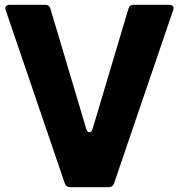

<svg xmlns="http://www.w3.org/2000/svg" viewBox="-20 -783 748 803"><path d="M274 0Q257 0 251 -16L4 -740L2 -748Q2 -755 7 -759Q12 -763 20 -763H169Q187 -763 191 -746L341 -243Q345 -230 354 -230Q358 -230 362 -233.5Q366 -237 367 -243L517 -746Q521 -763 539 -763H688Q696 -763 701 -759Q706 -755 706 -748L704 -740L457 -16Q451 0 434 0Z"/></svg>

Font: Open Sauce Two Black
Style: Regular
Weight: 900
Designer: Alfredo Marco Pradil
Foundry: Creative Sauce Fz LLC
Version: Version 1.477